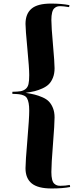

<svg xmlns="http://www.w3.org/2000/svg" viewBox="-20 -840 462 1084"><path d="M271 224.1Q194.3 224.1 159.2 195.6Q124 167 124 109.9Q124 74.2 134.5 -48.8Q145 -171.9 145 -214.8Q145 -240.7 141.8 -257.3Q138.7 -273.9 132.8 -284.7Q127 -295.4 114.5 -300.8Q102.1 -306.2 87.9 -307.9Q73.7 -309.6 49.8 -310.1V-321.8Q80.1 -322.3 95.9 -325Q111.8 -327.6 124.3 -337.4Q136.7 -347.2 140.9 -365.5Q145 -383.8 145 -416Q145 -455.1 134.5 -565.2Q124 -675.3 124 -705.1Q124 -762.2 158 -791Q191.9 -819.8 268.1 -819.8Q327.1 -819.8 372.1 -811L370.1 -799.8Q336.9 -805.2 320.8 -805.2Q309.6 -805.2 302 -802.7Q294.4 -800.3 286.4 -793Q278.3 -785.6 274.2 -769Q270 -752.4 270 -727.1Q270 -689 279.1 -587.6Q288.1 -486.3 288.1 -455.1Q288.1 -424.8 279.1 -401.9Q270 -378.9 256.1 -365Q242.2 -351.1 219.5 -340.8Q196.8 -330.6 175.8 -325.4Q154.8 -320.3 125 -315.9Q155.3 -311 175.8 -305.9Q196.3 -300.8 219.5 -290.8Q242.7 -280.8 256.3 -266.6Q270 -252.4 279.1 -229.7Q288.1 -207 288.1 -176.8Q288.1 -140.1 279.1 -26.1Q270 87.9 270 130.9Q270 156.7 274.2 173.3Q278.3 189.9 286.4 197Q294.4 204.1 302 206.5Q309.6 209 320.8 209Q349.1 209 374 204.1L376 215.8Q334 224.1 271 224.1Z"/></svg>

Font: Display Regular
Style: Bold
Weight: 700
Designer: Latin by Veronika Burian and Jose Scaglione. Greek by Irene Vlachou. Cyrillic by Vera Evstafieva.
Foundry: TypeTogether
Version: Version 3.002